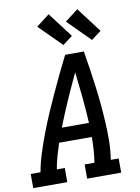

<svg xmlns="http://www.w3.org/2000/svg" viewBox="-113 -1054 817 1122"><g transform="rotate(-10 295.5 -492.5)"><path d="M-9 0V-84H49Q59 -140 77 -195.5Q95 -251 115.5 -305.5Q136 -360 159.5 -414Q183 -468 207.5 -521.5Q232 -575 257.5 -628.5Q283 -682 310 -735H421Q430 -682 438 -628.5Q446 -575 453 -521.5Q460 -468 465 -414Q470 -360 473 -305Q476 -250 475.5 -194.5Q475 -139 466 -84H513V0H311V-84H369Q375 -122 377.5 -159.5Q380 -197 380 -235H186Q174 -197 163 -159.5Q152 -122 146 -84H193V0ZM217 -319H378Q374 -396 366.5 -472Q359 -548 350 -624Q314 -548 280.5 -472Q247 -396 217 -319ZM480 -793 348 -925 426 -985 538 -837ZM310 -793 178 -925 256 -985 368 -837Z"/></g></svg>

Font: Iosevka Curly Slab MdEx
Style: Italic
Weight: 500
Width: 7
Italic angle: -9°
Monospace: yes
Designer: Belleve Invis
Foundry: Belleve Invis
Version: Version 11.0.0; ttfautohint (v1.8.3)